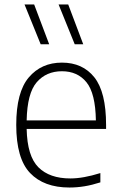

<svg xmlns="http://www.w3.org/2000/svg" viewBox="-20 -828 538 857"><path d="M290 9Q176 9 114.2 -55.8Q52.5 -120.5 52.5 -270.5Q52.5 -416.5 108.5 -482.5Q164.5 -548.5 256.5 -548.5Q349 -548.5 401.2 -482.8Q453.5 -417 453.5 -270V-252.5H99Q101.5 -131 151.5 -81.2Q201.5 -31.5 294 -31.5Q351.5 -31.5 428 -55.5V-14Q390.5 -2 357 3.5Q323.5 9 290 9ZM256.5 -510Q186.5 -510 144 -461Q101.5 -412 99 -290.5H408Q406 -411.5 366 -460.8Q326 -510 256.5 -510ZM313.5 -630.5 241.5 -808H284.5L351.5 -630.5ZM161.5 -630.5 89.5 -808H132.5L199.5 -630.5Z"/></svg>

Font: Encode Sans XLt
Style: Regular
Weight: 200
Designer: Multiple Designers
Foundry: Impallari Type
Version: Version 3.002; ttfautohint (v1.8.3) -l 8 -r 50 -G 200 -x 14 